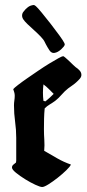

<svg xmlns="http://www.w3.org/2000/svg" viewBox="-20 -750 349 769"><path d="M233 -525Q235 -525 242 -519Q249 -513 257 -505.5Q265 -498 272.5 -490.5Q280 -483 283 -481Q291 -476 298.5 -468Q306 -460 306 -450Q306 -442 299.5 -434.5Q293 -427 284.5 -419.5Q276 -412 267 -406Q258 -400 253 -396Q239 -385 227 -371Q215 -357 201 -346Q190 -338 179 -331.5Q168 -325 159 -316Q157 -296 156.5 -274.5Q156 -253 156 -233Q156 -211 157.5 -189.5Q159 -168 157 -146Q183 -131 209 -116Q235 -101 264 -91Q261 -83 245.5 -68Q230 -53 211 -38Q192 -23 174.5 -12Q157 -1 149 -1Q141 -1 121.5 -10Q102 -19 81 -32Q60 -45 44 -58Q28 -71 28 -79Q28 -86 33.5 -90.5Q39 -95 44 -99Q45 -103 45 -107Q45 -111 45 -115V-198Q45 -230 40.5 -262.5Q36 -295 36 -328Q36 -338 37.5 -347.5Q39 -357 39 -367Q39 -374 37 -380.5Q35 -387 33 -393Q37 -398 52.5 -410Q68 -422 89 -436.5Q110 -451 133.5 -467Q157 -483 177.5 -495.5Q198 -508 213.5 -516.5Q229 -525 233 -525ZM154 -412Q153 -404 152.5 -395.5Q152 -387 152 -379Q152 -371 152.5 -362.5Q153 -354 154 -346L162 -344Q171 -351 179 -358.5Q187 -366 195 -374Q185 -384 175 -394Q165 -404 154 -412ZM116 -730Q118 -729 120 -728Q122 -727 124 -725Q130 -720 147 -699.5Q164 -679 183 -654.5Q202 -630 218 -608Q234 -586 238 -577Q240 -572 239 -569.5Q238 -567 235 -563Q231 -558 225 -552.5Q219 -547 212 -543Q205 -539 197.5 -538Q190 -537 184 -542Q182 -543 178 -548.5Q174 -554 170.5 -560.5Q167 -567 163.5 -573Q160 -579 159 -582Q155 -591 143 -603.5Q131 -616 117 -628.5Q103 -641 90.5 -653Q78 -665 73 -673Q68 -681 68.5 -689Q69 -697 74 -703Q82 -714 92 -721.5Q102 -729 116 -730Z"/></svg>

Font: Hand Textur
Style: Regular
Weight: 400
Designer: F. H. Ehmcke um 1935
Foundry: Peter Wiegel
Version: Version 1.000